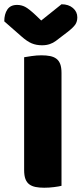

<svg xmlns="http://www.w3.org/2000/svg" viewBox="-48 -874 382 899"><path d="M240 -4Q229 -1 205.5 2Q182 5 159 5Q136 5 118.5 1.5Q101 -2 89 -11Q77 -20 71 -36Q65 -52 65 -78V-606Q76 -608 100 -611.5Q124 -615 146 -615Q169 -615 186.5 -611.5Q204 -608 216 -599Q228 -590 234 -574Q240 -558 240 -532ZM145 -778 240 -854Q273 -854 293.5 -836.5Q314 -819 314 -793Q314 -773 304.5 -759Q295 -745 268 -724L213 -682Q201 -673 185 -667.5Q169 -662 149 -662Q122 -662 100.5 -671Q79 -680 53 -703L-28 -774Q-28 -808 -13.5 -829.5Q1 -851 32 -851Q52 -851 69.5 -842Q87 -833 119 -803Z"/></svg>

Font: Baloo Tammudu
Style: Regular
Weight: 400
Designer: Omkar Shende and Ek Type
Foundry: Ek Type
Version: Version 1.007;PS 1.000;hotconv 1.0.88;makeotf.lib2.5.647800